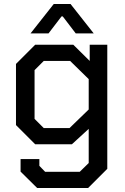

<svg xmlns="http://www.w3.org/2000/svg" viewBox="-20 -722 627 961"><path d="M517 -498V123L421 219H166L83 137V74H177V108L206 138H379L424 94V-77L340 0H156L60 -96V-402L156 -498H347L429 -417V-498ZM424 -326 331 -417H199L153 -371V-127L199 -81H328L424 -174ZM249 -702H333L449 -555H359L294 -640H288L223 -555H133Z"/></svg>

Font: Chakra Petch Medium
Style: Regular
Weight: 500
Designer: Katatrad Aksorn Co.,Ltd.
Foundry: Cadson Demak Co.,Ltd.
Version: Version 1.000; ttfautohint (v1.6)